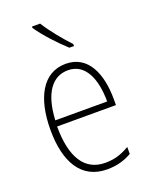

<svg xmlns="http://www.w3.org/2000/svg" viewBox="-145 -841 729 929"><g transform="rotate(-20 219.5 -377.0)"><path d="M179 -764H137V-757C169 -709 229 -645 272 -606H296V-616C257 -658 210 -714 179 -764ZM228 -539C109 -539 50 -426 50 -263C50 -98 111 10 244 10C294 10 334 -2 371 -23V-59C327 -33 291 -23 246 -23C140 -23 86 -109 86 -268H389V-299C389 -428 344 -539 228 -539ZM228 -506C317 -506 355 -415 355 -299H88C95 -437 147 -506 228 -506Z"/></g></svg>

Font: Noto Sans Bengali Condensed ExtraLight
Style: Regular
Weight: 200
Width: 3
Designer: Joana Ranito - Universal Thirst; Jelle Bosma - Monotype Design Team
Foundry: Universal Thirst ehf.
Version: Version 3.000